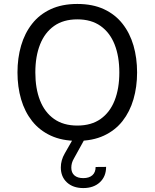

<svg xmlns="http://www.w3.org/2000/svg" viewBox="-20 -707 782 971"><path d="M371.1 -687Q293.5 -687 236.5 -660.5Q179.4 -634 142.2 -586.5Q105 -539.1 86.7 -476.3Q68.4 -413.6 68.4 -340.6Q68.4 -267.8 86.7 -205Q105 -142.1 142.3 -94.8Q179.7 -47.6 236.7 -21.1Q293.7 5.4 371.1 5.4Q448.5 5.4 505.5 -21.1Q562.5 -47.6 599.6 -94.8Q636.7 -142.1 655 -205Q673.3 -267.8 673.3 -340.6Q673.3 -413.6 655.2 -476.3Q637 -539.1 599.9 -586.5Q562.7 -634 505.7 -660.5Q448.7 -687 371.1 -687ZM371.1 -609.1Q441.4 -609.1 488.6 -575.7Q535.9 -542.2 559.7 -481.9Q583.5 -421.6 583.5 -340.6Q583.5 -259.5 559.8 -199.2Q536.1 -138.9 489 -105.5Q441.9 -72 371.1 -72Q300.5 -72 253.3 -105.5Q206.1 -138.9 182.4 -199.2Q158.7 -259.5 158.7 -340.6Q158.7 -421.6 182.5 -481.9Q206.3 -542.2 253.5 -575.7Q300.8 -609.1 371.1 -609.1ZM401.1 244.1Q453.6 244.1 485.1 214.8Q516.6 185.5 516.6 137L463.6 137.5Q463.6 164.3 447.3 179.1Q430.9 193.8 400.9 193.8Q372.3 193.8 356.4 180.1Q340.6 166.3 340.6 141.1Q340.6 116.9 353.5 95.2L406 0.2V-0.5H346.7V0.2L307.4 69.1Q287.6 103.3 287.6 139.9Q287.6 187 318.6 215.6Q349.6 244.1 401.1 244.1Z"/></svg>

Font: Estedad-FD-VF Thin
Style: Regular
Weight: 100
Designer: Amin Abedi
Version: Version 5.0